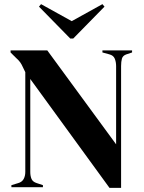

<svg xmlns="http://www.w3.org/2000/svg" viewBox="-20 -903 693 926"><path d="M35 0V-10L68 -20Q86 -25 94 -39.5Q102 -54 102 -74V-555Q91 -579 84.5 -591Q78 -603 70 -611.5Q62 -620 48 -633L31 -650V-660H208L540 -207V-584Q540 -604 533.5 -620Q527 -636 507 -641L474 -650V-660H617V-650L590 -641Q572 -635 568 -620Q564 -605 564 -585V3H508L126 -522V-74Q126 -54 132 -40Q138 -26 157 -20L187 -10V0ZM319 -717 168 -871 178 -883 326 -801 474 -883 484 -871 333 -717Z"/></svg>

Font: DM Serif Display
Style: Regular
Weight: 400
Designer: Colophon Foundry, Frank Grießhammer
Foundry: Colophon Foundry
Version: Version 5.200; ttfautohint (v1.8.3)